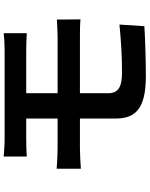

<svg xmlns="http://www.w3.org/2000/svg" viewBox="95 -870 810 1040"><g transform="rotate(-90 500.0 -350.0)"><path d="M172 -735V-610C201 -612 233 -613 269 -613H378V-443H215C184 -443 134 -446 106 -448V-317C136 -319 186 -322 215 -322H378V-129C378 -28 423 35 606 35C700 35 813 31 878 27L887 -108C807 -100 719 -94 629 -94C549 -94 515 -114 515 -169V-322H820C842 -322 887 -322 915 -319L914 -447C888 -445 838 -443 817 -443H515V-613H750C786 -613 814 -611 840 -610V-735C817 -732 784 -730 750 -730H269C233 -730 201 -733 172 -735Z"/></g></svg>

Font: DAIFUKU Sans JP
Style: Bold
Weight: 700
Designer: Original font ‘Source Han Sans JP’ : Ryoko NISHIZUKA  (kana, bopomofo & ideographs); Paul D. Hunt (Latin, Greek & Cyrill
Foundry: Daifuku
Version: Version 1.001